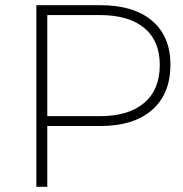

<svg xmlns="http://www.w3.org/2000/svg" viewBox="-20 -719 704 739"><path d="M366 -699Q495 -699 565.5 -639Q636 -579 636 -470Q636 -358 565.5 -296Q495 -234 366 -234H143L162 -253V0H120V-699ZM365 -272Q475 -272 535 -323Q595 -374 595 -469Q595 -562 535 -611.5Q475 -661 365 -661H143L162 -680V-253L143 -272Z"/></svg>

Font: Alexandria ExtraLight
Style: Regular
Weight: 250
Designer: Mohamed Gaber
Foundry: Kief Type Foundry
Version: Version 5.100